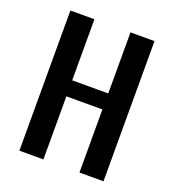

<svg xmlns="http://www.w3.org/2000/svg" viewBox="-128 -800 817 901"><g transform="rotate(20 280.0 -350.0)"><path d="M70 0V-700H190V-395H370V-700H490V0H370V-315H190V0Z"/></g></svg>

Font: Cuprum
Style: Regular
Weight: 400
Designer: Jovanny Lemonad
Foundry: Jovanny Lemonad
Version: Version 3.000